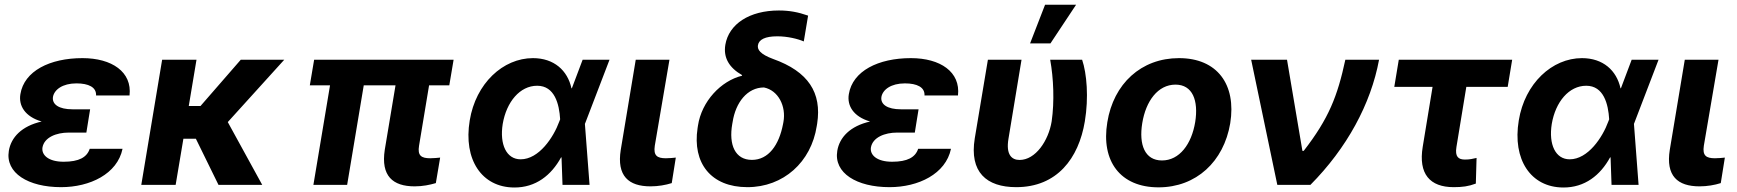

<svg xmlns="http://www.w3.org/2000/svg" viewBox="-20 -806 7571 837"><path d="M18.5 -148.4C2.5 -51.5 103.3 9.9 246.4 9.9C371.8 9.9 491.5 -47.6 514.2 -157.3H371.1C359 -120.4 324.6 -100.9 257.5 -100.9C191.4 -100.9 160.2 -130 165.1 -163C172.9 -207.4 225.9 -228 279.1 -228H356.5L365.8 -285.9L372.9 -329.5H295.8C236.9 -329.5 206 -350.9 210.9 -383.5C216.6 -415.1 252.5 -442.5 313.2 -442.5C366.1 -442.5 400.6 -425.8 398.8 -389.9H544.7C556.5 -492.5 467.7 -552.6 339.5 -552.6C197.1 -552.6 85.2 -496.4 68.9 -395.6C60.4 -345.9 88.4 -297.6 161.6 -276.3C74.2 -256.4 28.1 -207 18.5 -148.4Z M836.6 -545.5H686.8L595.9 0H745.7L779.5 -201.3H833.8L932.5 0H1123.2L973 -273.8L1219.1 -545.5H1029.5L854 -343.8H802.9Z M1957.4 -545.5H1349.4L1330.6 -433.9H1418.7L1346.2 0H1493.3L1565.7 -433.9H1704.2L1657.3 -152.7C1639.9 -39.1 1692.1 6.4 1787.6 6.4C1822.8 6.4 1853.3 0 1880 -7.8L1898.8 -119C1887.1 -117.9 1872.2 -116.1 1855.5 -116.1C1817.1 -116.1 1799.4 -127.1 1806.8 -170.8L1850.5 -433.9H1938.6Z M2221.2 11.4C2316.1 12.1 2383.5 -42.6 2425.8 -119.7L2427.9 -120L2432.2 0H2550.1L2529.8 -266L2532 -271.3L2637.1 -545.5H2519.9L2473 -421.2H2471.2C2454.2 -498.9 2395.2 -552.6 2303.3 -552.6C2172.9 -552.6 2054 -442.5 2027.7 -280.9C1999.3 -110.1 2080.3 10.7 2221.2 11.4ZM2171.5 -265.6C2187.9 -361.9 2246.4 -432.2 2321.7 -432.2C2398.1 -432.2 2418 -352.3 2421.9 -285.9L2418 -275.9C2393.1 -207.4 2329.5 -111.5 2249.6 -111.5C2187.9 -111.5 2157.3 -176.1 2171.5 -265.6Z M2751.4 -545.5 2686.1 -152.7C2668 -39.1 2720.2 6.4 2815.7 6.4C2849.1 6.4 2881.7 0.7 2908.4 -7.8L2926.1 -119C2914.4 -117.9 2901.3 -116.1 2882.8 -116.1C2845.2 -116.1 2827.8 -127.1 2834.5 -170.8L2898.4 -545.5Z M3142 -610.8C3132.8 -554.7 3158.4 -511 3214.8 -478.7V-475.9C3122.9 -453.5 3038.7 -364.3 3022.7 -258.5L3021 -247.5C2997.9 -95.5 3078.8 9.9 3238.3 9.9C3395.2 9.9 3516.3 -99.4 3540.5 -256.4L3542.3 -267C3563.2 -402 3503.6 -494.3 3350.1 -549C3294.4 -569.6 3280.9 -589.5 3284.1 -608.7C3288 -633.5 3315.3 -647.7 3368.6 -647.7C3413 -647.7 3457.7 -636.7 3484 -625.4L3502.8 -737.9C3459.2 -753.2 3421.2 -760.3 3375.4 -760.3C3247.2 -760.3 3157.3 -701.3 3142 -610.8ZM3172.2 -265.6 3173.7 -273.8C3186.8 -359.4 3237.9 -424.7 3310.4 -424.7C3372.5 -412.3 3408 -343.4 3395.2 -273.8L3393.5 -264.9C3376.1 -173.3 3329.9 -109 3257.8 -109C3184.7 -109 3156.2 -174.7 3172.2 -265.6Z M3630 -148.4C3614 -51.5 3714.8 9.9 3858 9.9C3983.3 9.9 4103 -47.6 4125.7 -157.3H3982.6C3970.5 -120.4 3936.1 -100.9 3869 -100.9C3802.9 -100.9 3771.7 -130 3776.6 -163C3784.4 -207.4 3837.4 -228 3890.6 -228H3968L3977.3 -285.9L3984.4 -329.5H3907.3C3848.4 -329.5 3817.5 -350.9 3822.4 -383.5C3828.1 -415.1 3864 -442.5 3924.7 -442.5C3977.6 -442.5 4012.1 -425.8 4010.3 -389.9H4156.2C4168 -492.5 4079.2 -552.6 3951 -552.6C3808.6 -552.6 3696.7 -496.4 3680.4 -395.6C3671.9 -345.9 3699.9 -297.6 3773.1 -276.3C3685.7 -256.4 3639.6 -207 3630 -148.4Z M4286.6 -545.5 4229.4 -203.1C4205.3 -55.8 4280.2 9.9 4410.2 9.9C4588.1 9.9 4682.5 -115.8 4709.2 -277C4726.6 -380.7 4717.7 -485.8 4697.4 -545.5H4558.2C4572.8 -464.5 4577.1 -364 4564.6 -277C4550.8 -192.5 4494.3 -108.7 4424.7 -108.7C4391 -108.7 4364.3 -131 4376.4 -201.7L4433.2 -545.5ZM4470.5 -616.8H4559.3L4671.2 -785.5H4535.9Z M5030.5 10.7C5194.6 10.7 5315 -101.6 5343 -268.5C5370.4 -438.2 5285.9 -552.6 5119.7 -552.6C4954.5 -552.6 4834.2 -440.7 4807.2 -273.1C4779.1 -103.7 4863.6 10.7 5030.5 10.7ZM4959.5 -269.2C4975.1 -365.4 5027.7 -437.1 5104.4 -437.1C5179 -437.1 5205.3 -367.9 5190.3 -273.8C5174.4 -177.6 5121.8 -106.5 5045.5 -106.5C4970.5 -106.5 4944.2 -175.4 4959.5 -269.2Z M5548.3 0H5692.5C5851.6 -160.2 5956.3 -353.3 5991.8 -545.5H5844.8C5810.7 -386.7 5772.7 -289.4 5663.4 -148.4H5657.7L5590.6 -545.5H5434.3Z M6572.1 -545.5H6077.8L6058.2 -427.2H6225.1L6182.2 -166.2C6162.6 -47.6 6213.4 9.9 6317.1 9.9C6355.1 9.9 6381.7 6.4 6413.7 -5.7L6416.9 -117.5C6400.2 -114 6388.8 -110.4 6366.5 -110.4C6337.7 -110.4 6322.1 -122.5 6329.2 -165.5L6372.2 -427.2H6552.6Z M6794.4 11.4C6889.2 12.1 6956.7 -42.6 6998.9 -119.7L7001.1 -120L7005.3 0H7123.2L7103 -266L7105.1 -271.3L7210.2 -545.5H7093L7046.2 -421.2H7044.4C7027.3 -498.9 6968.4 -552.6 6876.4 -552.6C6746.1 -552.6 6627.1 -442.5 6600.9 -280.9C6572.4 -110.1 6653.4 10.7 6794.4 11.4ZM6744.7 -265.6C6761 -361.9 6819.6 -432.2 6894.9 -432.2C6971.2 -432.2 6991.1 -352.3 6995 -285.9L6991.1 -275.9C6966.3 -207.4 6902.7 -111.5 6822.8 -111.5C6761 -111.5 6730.5 -176.1 6744.7 -265.6Z M7324.6 -545.5 7259.2 -152.7C7241.1 -39.1 7293.3 6.4 7388.8 6.4C7422.2 6.4 7454.9 0.7 7481.5 -7.8L7499.3 -119C7487.6 -117.9 7474.4 -116.1 7456 -116.1C7418.3 -116.1 7400.9 -127.1 7407.7 -170.8L7471.6 -545.5Z"/></svg>

Font: Magic Ui Pro
Style: Bold Italic
Weight: 700
Italic angle: -9.39999°
Designer: Stefan Endress, Andreas Faust
Version: Version 1.000;FEAKit 1.0